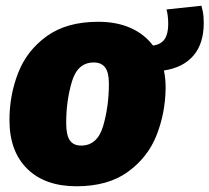

<svg xmlns="http://www.w3.org/2000/svg" viewBox="-20 -630 731 670"><path d="M552 -384Q558 -356 558 -323Q557 -236 526.5 -158.5Q496 -81 426.5 -30.5Q357 20 247 20Q137 20 75 -41Q13 -102 13 -211Q13 -298 43.5 -376Q74 -454 143.5 -504Q213 -554 323 -554Q387 -554 435.5 -532.5Q484 -511 514 -471Q542 -475 554.5 -493.5Q567 -512 567 -546Q567 -576 561 -597L683 -610Q684 -607 687.5 -590.5Q691 -574 691 -550Q691 -478 655 -436Q619 -394 552 -384ZM307 -412Q251 -412 231 -345.5Q211 -279 211 -201Q211 -159 223.5 -140.5Q236 -122 263 -122Q320 -122 340 -190.5Q360 -259 360 -338Q360 -377 347 -394.5Q334 -412 307 -412Z"/></svg>

Font: Fira Sans Black
Style: Italic
Weight: 900
Italic angle: -8°
Designer: Carrois Corporate & Edenspiekermann AG
Foundry: Carrois Corporate GbR & Edenspiekermann AG
Version: Version 4.203